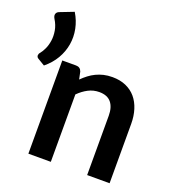

<svg xmlns="http://www.w3.org/2000/svg" viewBox="-140 -882 908 993"><g transform="rotate(20 314.5 -386.0)"><path d="M102 -771.5Q126 -732 134.5 -689.2Q143 -646.5 136 -604.8Q129 -563 106.8 -524.8Q84.5 -486.5 47 -456L8 -479.5Q3 -482.5 1 -486.8Q-1 -491 -0.8 -495.2Q-0.5 -499.5 1.2 -503.5Q3 -507.5 6 -510.5Q16.5 -523 26 -543.5Q35.5 -564 39.2 -589.5Q43 -615 38.2 -644Q33.5 -673 15.5 -702Q7 -716.5 10.8 -727.2Q14.5 -738 27 -742.5ZM243 -450Q258.5 -465.5 275.8 -478.8Q293 -492 312.2 -501.2Q331.5 -510.5 353.5 -515.8Q375.5 -521 401.5 -521Q443.5 -521 476 -506.8Q508.5 -492.5 530.2 -466.8Q552 -441 563.2 -405.2Q574.5 -369.5 574.5 -326.5V0H451V-326.5Q451 -373.5 429.5 -399.2Q408 -425 364 -425Q332 -425 304 -410.5Q276 -396 251 -371V0H127.5V-513H203Q227 -513 234.5 -490.5Z"/></g></svg>

Font: Lato 2
Style: Bold
Weight: 700
Designer: Lukasz Dziedzic with Adam Twardoch and Botio Nikoltchev
Foundry: tyPoland Lukasz Dziedzic
Version: Version 2.015; 2015-08-06; http://www.latofonts.com/